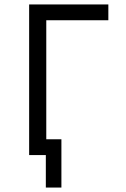

<svg xmlns="http://www.w3.org/2000/svg" viewBox="-20 -697 568 863"><path d="M111 -677H467V-606H188V-71H256V146H186V0H111Z"/></svg>

Font: PlemolJP
Style: Regular
Weight: 400
Monospace: yes
Version: v2.0.4; ttfautohint (v1.8.4.7-5d5b-dirty) -l 6 -r 45 -G 200 